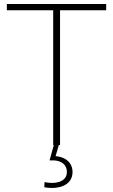

<svg xmlns="http://www.w3.org/2000/svg" viewBox="-20 -720 562 953"><path d="M244 0H247L226 76H243C287 76 312 100 312 133C312 174 276 188 237 188C225 188 213 186 201 184L200 209C212 212 226 213 239 213C290 213 340 190 340 134C340 89 307 59 256 55L272 0H278V-669H507V-700H14V-669H244Z"/></svg>

Font: Chess Sans ExtraLight
Style: Regular
Weight: 275
Designer: Wolf Bōese
Foundry: Wolf Bōese
Version: Version 7.223;Glyphs 3.3 (3306)